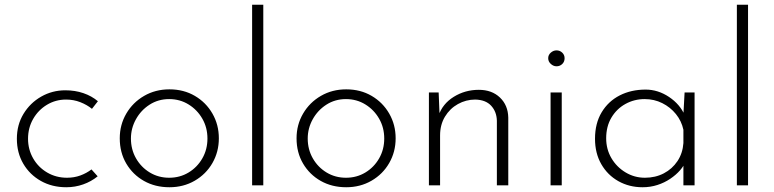

<svg xmlns="http://www.w3.org/2000/svg" viewBox="-20 -780 3257 808"><path d="M391 -38Q364 -16 330 -4Q296 8 259 8Q199 8 152 -18.5Q105 -45 78 -91Q51 -137 51 -196Q51 -255 79 -301Q107 -347 153.5 -373.5Q200 -400 255 -400Q296 -400 331 -388Q366 -376 392 -354L367 -322Q346 -339 318 -350Q290 -361 258 -361Q214 -361 177.5 -339Q141 -317 119.5 -279.5Q98 -242 98 -196Q98 -151 119.5 -113.5Q141 -76 178.5 -54Q216 -32 262 -32Q292 -32 318 -41.5Q344 -51 365 -67Z M484 -198Q484 -255 511.5 -302Q539 -349 586.5 -376.5Q634 -404 693 -404Q753 -404 800 -376.5Q847 -349 874 -302Q901 -255 901 -198Q901 -141 874 -94Q847 -47 799.5 -19.5Q752 8 693 8Q633 8 586 -18.5Q539 -45 511.5 -91.5Q484 -138 484 -198ZM531 -197Q531 -151 552.5 -113.5Q574 -76 610.5 -54Q647 -32 692 -32Q737 -32 773.5 -54Q810 -76 831.5 -113.5Q853 -151 853 -197Q853 -243 831.5 -280.5Q810 -318 773.5 -340.5Q737 -363 692 -363Q646 -363 609.5 -339.5Q573 -316 552 -278Q531 -240 531 -197Z M1041 -760H1088V0H1041Z M1228 -198Q1228 -255 1255.5 -302Q1283 -349 1330.5 -376.5Q1378 -404 1437 -404Q1497 -404 1544 -376.5Q1591 -349 1618 -302Q1645 -255 1645 -198Q1645 -141 1618 -94Q1591 -47 1543.5 -19.5Q1496 8 1437 8Q1377 8 1330 -18.5Q1283 -45 1255.5 -91.5Q1228 -138 1228 -198ZM1275 -197Q1275 -151 1296.5 -113.5Q1318 -76 1354.5 -54Q1391 -32 1436 -32Q1481 -32 1517.5 -54Q1554 -76 1575.5 -113.5Q1597 -151 1597 -197Q1597 -243 1575.5 -280.5Q1554 -318 1517.5 -340.5Q1481 -363 1436 -363Q1390 -363 1353.5 -339.5Q1317 -316 1296 -278Q1275 -240 1275 -197Z M1826 -391 1831 -268 1825 -292Q1842 -343 1889.5 -372.5Q1937 -402 1995 -402Q2050 -402 2084 -369.5Q2118 -337 2119 -285V0H2071V-272Q2070 -310 2047 -335Q2024 -360 1980 -361Q1941 -361 1907 -342Q1873 -323 1852.5 -289Q1832 -255 1832 -210V0H1785V-391Z M2297 -391H2344V0H2297ZM2287 -535Q2287 -549 2298 -558.5Q2309 -568 2322 -568Q2336 -568 2346 -558.5Q2356 -549 2356 -535Q2356 -520 2346 -510.5Q2336 -501 2322 -501Q2309 -501 2298 -511Q2287 -521 2287 -535Z M2684 8Q2628 8 2582.5 -17.5Q2537 -43 2510.5 -89Q2484 -135 2484 -196Q2484 -261 2512 -307.5Q2540 -354 2588 -378.5Q2636 -403 2697 -403Q2749 -403 2795.5 -372Q2842 -341 2862 -294L2855 -280L2861 -391H2903V0H2856V-121L2866 -103Q2859 -83 2842 -63.5Q2825 -44 2800.5 -27.5Q2776 -11 2746.5 -1.5Q2717 8 2684 8ZM2694 -32Q2738 -32 2773.5 -50.5Q2809 -69 2831 -102Q2853 -135 2856 -178V-234Q2848 -271 2824.5 -300Q2801 -329 2767 -346Q2733 -363 2693 -363Q2649 -363 2612 -342.5Q2575 -322 2553 -285Q2531 -248 2531 -198Q2531 -152 2553 -114.5Q2575 -77 2612.5 -54.5Q2650 -32 2694 -32Z M3081 -760H3128V0H3081Z"/></svg>

Font: Josefin Sans Thin Light
Style: Regular
Weight: 300
Version: Version 2.000